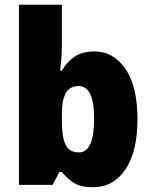

<svg xmlns="http://www.w3.org/2000/svg" viewBox="-20 -780 639 810"><path d="M241 -588Q241 -564 239 -537Q237 -510 234 -482H241Q262 -519 295 -541Q328 -563 378 -563Q459 -563 509.5 -489Q560 -415 560 -278Q560 -140 509 -65Q458 10 372 10Q322 10 293.5 -7.5Q265 -25 241 -54H230L202 0H60V-760H241ZM312 -417Q275 -417 258 -388Q241 -359 241 -298V-269Q241 -201 257 -169Q273 -137 313 -137Q377 -137 377 -280Q377 -417 312 -417Z"/></svg>

Font: Noto Sans Lao SemiCondensed Black
Style: Regular
Weight: 900
Width: 4
Designer: Monotype Design Team
Foundry: Monotype Imaging Inc.
Version: Version 2.003; ttfautohint (v1.8.4.7-5d5b)